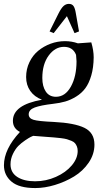

<svg xmlns="http://www.w3.org/2000/svg" viewBox="-48 -663 546 984"><path d="M-27.8 184.1Q-27.8 101.6 54.2 13.2Q18.1 -5.4 18.1 -43.9Q18.1 -125.5 167 -151.9Q127.9 -167 106.9 -197.3Q85.9 -227.5 85.9 -268.1Q85.9 -309.1 102.8 -344.2Q119.6 -379.4 147.7 -402.6Q175.8 -425.8 211.4 -439Q247.1 -452.1 285.2 -452.1Q319.8 -452.1 351.1 -440.9L419.9 -445.8Q432.1 -404.3 432.1 -369.1Q431.6 -316.9 419.9 -276.6Q408.2 -236.3 389.4 -210.9Q370.6 -185.5 342.5 -168.2Q314.5 -150.9 286.6 -142.8Q258.8 -134.8 224.1 -130.9Q160.6 -123.5 129.9 -112.1Q99.1 -100.6 99.1 -77.1Q99.1 -56.6 123.5 -49.1Q147.9 -41.5 227.1 -38.1Q334.5 -32.7 385.3 -7.6Q436 17.6 436 78.1Q436 127.4 406.5 170.7Q377 213.9 331.5 241.5Q286.1 269 233.6 284.9Q181.2 300.8 132.8 300.8Q49.8 300.8 11 267.8Q-27.8 234.9 -27.8 184.1ZM5.9 179.2Q5.9 221.2 40.3 243.7Q74.7 266.1 131.8 266.1Q188 266.1 238.8 243.4Q289.6 220.7 319.8 184.8Q350.1 148.9 350.1 110.8Q350.1 97.7 346.2 87.9Q342.3 78.1 336.4 71Q330.6 64 318.1 58.8Q305.7 53.7 294.9 50.5Q284.2 47.4 263.7 44.9Q243.2 42.5 228 41.3Q212.9 40 185.1 38.1Q150.9 36.1 122.1 33.2Q117.2 35.2 109.4 38.8Q101.6 42.5 81.5 55.9Q61.5 69.3 46.1 84.7Q30.8 100.1 18.3 125.7Q5.9 151.4 5.9 179.2ZM168.9 -263.2Q168.9 -220.2 186.8 -193.6Q204.6 -167 238.8 -167Q286.1 -167 315.2 -219Q344.2 -271 344.2 -349.1Q344.2 -353.5 341.8 -381.8Q325.7 -422.9 279.8 -422.9Q234.4 -422.9 201.7 -378.7Q168.9 -334.5 168.9 -263.2ZM206.1 -502 252 -594.2Q265.6 -621.1 277.6 -632.1Q289.6 -643.1 305.2 -643.1Q320.8 -643.1 328.6 -632.3Q336.4 -621.6 340.8 -594.2L356.9 -502L334 -493.2L294.9 -580.1L227.1 -493.2Z"/></svg>

Font: Dihjauti S
Style: Bold Italic
Weight: 700
Italic angle: -9°
Designer: T. Christopher White
Version: Version 3.0.0